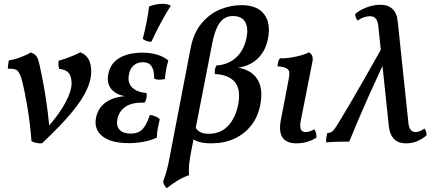

<svg xmlns="http://www.w3.org/2000/svg" viewBox="-20 -742 2281 1006"><path d="M400 -468Q428 -458 443 -433.5Q458 -409 458 -365Q458 -324 435 -272.5Q412 -221 356 -153Q300 -85 200 9Q186 10 171 7Q156 4 145 -2Q138 -94 124 -178Q110 -262 95 -321Q85 -357 72.5 -370.5Q60 -384 21 -382Q21 -389 22.5 -403Q24 -417 27 -426Q46 -428 67.5 -435Q89 -442 109 -450.5Q129 -459 141 -467Q159 -461 168 -451Q177 -441 182.5 -421Q188 -401 195 -365Q206 -313 215 -259Q224 -205 230 -155.5Q236 -106 239 -67L227 -72Q293 -147 324 -206.5Q355 -266 355 -304Q355 -343 339.5 -360.5Q324 -378 290 -381Q284 -402 287 -424Q307 -429 329 -437Q351 -445 370.5 -453.5Q390 -462 400 -468Z M656 8Q560 8 515 -29.5Q470 -67 484 -129Q495 -181 541.5 -210.5Q588 -240 672 -240L675 -235Q604 -235 570 -268Q536 -301 548 -356Q559 -411 606 -438.5Q653 -466 726 -466Q769 -466 802.5 -456Q836 -446 862 -425Q855 -402 850.5 -377.5Q846 -353 844 -328Q832 -325 816.5 -324.5Q801 -324 788 -330Q788 -374 774 -395Q760 -416 729 -416Q699 -416 679.5 -398.5Q660 -381 655 -348Q648 -309 671.5 -284.5Q695 -260 748 -254Q750 -243 747.5 -229.5Q745 -216 738 -204Q673 -207 637.5 -182.5Q602 -158 595 -117Q588 -83 606.5 -62.5Q625 -42 664 -42Q705 -42 727 -65.5Q749 -89 765 -140Q779 -138 793.5 -132.5Q808 -127 817 -117Q812 -96 807 -71Q802 -46 802 -21Q769 -6 731.5 1Q694 8 656 8ZM773 -523Q746 -524 728 -538Q741 -589 749 -631Q757 -673 761 -708Q798 -722 831 -722Q858 -722 875 -712Q850 -674 823 -623.5Q796 -573 773 -523Z M854 244Q846 238 841 228.5Q836 219 835 209Q839 196 844.5 180.5Q850 165 856.5 140Q863 115 870 76L979 -491Q994 -569 1035.5 -619Q1077 -669 1132 -692Q1187 -715 1245 -715Q1328 -715 1364 -667.5Q1400 -620 1384 -539Q1369 -464 1317.5 -424Q1266 -384 1184 -384L1181 -391Q1276 -391 1319 -340Q1362 -289 1344 -194Q1332 -130 1296 -84.5Q1260 -39 1207 -15Q1154 9 1088 9Q1046 9 1020 0.5Q994 -8 978 -23L994 -94Q1005 -66 1023 -53.5Q1041 -41 1073 -41Q1136 -41 1175 -82.5Q1214 -124 1228 -194Q1243 -273 1210.5 -312Q1178 -351 1106 -354Q1104 -366 1106.5 -378.5Q1109 -391 1114 -399Q1176 -403 1217.5 -441Q1259 -479 1272 -546Q1282 -596 1264.5 -627Q1247 -658 1199 -658Q1173 -658 1153 -644.5Q1133 -631 1118 -600Q1103 -569 1092 -515L983 44Q974 88 971 120Q968 152 971 176Q942 185 910 204.5Q878 224 854 244Z M1532 9Q1482 9 1461 -20.5Q1440 -50 1451 -110L1492 -324Q1497 -348 1496 -362Q1495 -376 1481 -384Q1467 -392 1434 -395Q1435 -407 1437.5 -417.5Q1440 -428 1447 -437Q1467 -435 1498 -439.5Q1529 -444 1557.5 -452Q1586 -460 1598 -468Q1609 -463 1615 -451Q1621 -439 1617 -419L1556 -110Q1550 -78 1556.5 -64Q1563 -50 1581 -50Q1603 -50 1627 -65Q1633 -56 1636 -44.5Q1639 -33 1638 -21Q1621 -9 1593 0Q1565 9 1532 9Z M2110 9Q2085 9 2068 2Q2051 -5 2040.5 -18Q2030 -31 2024.5 -47.5Q2019 -64 2017 -84L1962 -607Q1961 -617 1957.5 -628.5Q1954 -640 1945 -648.5Q1936 -657 1917 -657Q1904 -657 1887 -651.5Q1870 -646 1854 -634Q1848 -641 1844.5 -649.5Q1841 -658 1841 -669Q1866 -690 1902 -703.5Q1938 -717 1971 -717Q2003 -717 2021 -706.5Q2039 -696 2048.5 -680.5Q2058 -665 2061 -648Q2064 -631 2065 -620L2120 -96Q2122 -80 2126.5 -70Q2131 -60 2139 -55Q2147 -50 2157 -50Q2167 -50 2179 -54.5Q2191 -59 2204 -69Q2210 -61 2212.5 -53Q2215 -45 2215 -33Q2195 -15 2167.5 -3Q2140 9 2110 9ZM1689 4Q1688 -7 1690 -20.5Q1692 -34 1694 -44Q1711 -46 1720 -52.5Q1729 -59 1743 -81Q1751 -94 1767.5 -121Q1784 -148 1812.5 -196.5Q1841 -245 1885.5 -322.5Q1930 -400 1995 -516L2027 -488Q1986 -400 1950.5 -323.5Q1915 -247 1881.5 -170Q1848 -93 1810 0Q1787 0 1756.5 0.5Q1726 1 1689 4Z"/></svg>

Font: Vollkorn Medium
Style: Italic
Weight: 500
Italic angle: -11°
Designer: Friedrich Althausen
Foundry: Friedrich Althausen
Version: Version 5.000